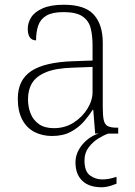

<svg xmlns="http://www.w3.org/2000/svg" viewBox="-20 -563 567 809"><path d="M199 10Q159 10 126 -6.5Q93 -23 74 -58.5Q55 -94 55 -147Q55 -226 111.5 -263.5Q168 -301 287 -305L370 -308V-371Q370 -413 362 -444.5Q354 -476 327.5 -494Q301 -512 248 -512Q201 -512 176 -497.5Q151 -483 141.5 -456.5Q132 -430 132 -393Q115 -393 106 -405Q97 -417 97 -443Q97 -467 111.5 -490Q126 -513 160 -528Q194 -543 249 -543Q338 -543 375.5 -501Q413 -459 413 -383V-111Q413 -76 417 -57.5Q421 -39 433.5 -32Q446 -25 472 -25H478V0H381L373 -100H370Q356 -77 334 -51.5Q312 -26 279 -8Q246 10 199 10ZM207 -23Q254 -23 290.5 -46.5Q327 -70 348.5 -105Q370 -140 370 -175V-281L289 -278Q216 -276 174.5 -259Q133 -242 115.5 -213.5Q98 -185 98 -145Q98 -112 109 -84.5Q120 -57 144 -40Q168 -23 207 -23ZM408 226Q355 226 326.5 198.5Q298 171 298 121Q298 93 312 68Q326 43 349 24.5Q372 6 396 0H436Q418 6 394.5 20.5Q371 35 353.5 58Q336 81 336 113Q336 159 359 176Q382 193 411 193Q426 193 439 190.5Q452 188 471 182V211Q461 215 450.5 218.5Q440 222 429 224Q418 226 408 226Z"/></svg>

Font: Noto Rashi Hebrew ExtraLight
Style: Regular
Weight: 250
Version: Version 1.006